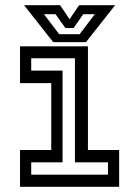

<svg xmlns="http://www.w3.org/2000/svg" viewBox="-20 -718 535 738"><path d="M57 0V-141.5H177V-398.5H57V-540H318V-141.5H438V0ZM100 -46.5H395V-94H268V-494H100V-446.5H220.5V-94H100ZM184.5 -556 72.5 -698H211L247.5 -644L284 -698H422.5L310.5 -556ZM207.5 -586.5H286L344.5 -663.5H300L263 -610.5H231L193.5 -663.5H149Z"/></svg>

Font: Tourney Medium
Style: Regular
Weight: 500
Designer: Tyler Finck
Foundry: Etcetera Type Co
Version: Version 1.015